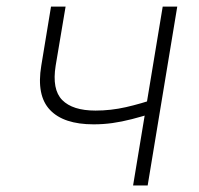

<svg xmlns="http://www.w3.org/2000/svg" viewBox="-20 -566 606 586"><path d="M265.6 -186.5Q174.3 -186.5 132.6 -230.5Q90.8 -274.4 106 -365.7L135.7 -545.9H180.2L149.9 -365.7Q138.2 -293 169.9 -260.7Q201.7 -228.5 271.5 -228.5Q318.4 -228.5 364.5 -239Q410.6 -249.5 460 -266.6L452.6 -222.7Q414.1 -210.4 382.6 -202.4Q351.1 -194.3 323 -190.4Q294.9 -186.5 265.6 -186.5ZM386.2 0 476.6 -545.9H521L430.7 0Z"/></svg>

Font: Inter ExtraLight
Style: Italic
Weight: 250
Italic angle: -9.3988°
Designer: Rasmus Andersson
Foundry: rsms
Version: Version 4.001;git-66647c0bb